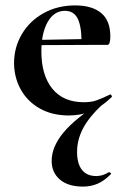

<svg xmlns="http://www.w3.org/2000/svg" viewBox="-20 -415 458 710"><path d="M171 180Q171 128 214.5 75.5Q258 23 346 -32L357 -27Q309 18 287 60Q265 102 265 147Q265 190 283 213Q301 236 336 236Q360 236 382 222H384Q387 222 389.5 225Q392 228 389 230Q365 254 340.5 264.5Q316 275 287 275Q232 275 201.5 249Q171 223 171 180ZM32 -182Q32 -240 61 -289Q90 -338 141.5 -366.5Q193 -395 258 -395Q320 -395 354 -367Q388 -339 388 -280Q388 -249 377 -249H281Q283 -310 269 -342.5Q255 -375 220 -375Q180 -375 156.5 -334Q133 -293 133 -225Q133 -137 173.5 -87Q214 -37 290 -37Q317 -37 336 -43.5Q355 -50 386 -65L388 -66Q390 -66 392.5 -62Q395 -58 393 -56Q356 -20 318 -4Q280 12 235 12Q172 12 126 -14.5Q80 -41 56 -85.5Q32 -130 32 -182ZM97 -267 316 -271V-249L98 -248Z"/></svg>

Font: Cormorant Garamond
Style: Bold
Weight: 700
Designer: Christian Thalmann (Catharsis Fonts)
Foundry: Catharsis Fonts
Version: Version 4.000